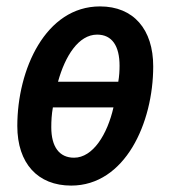

<svg xmlns="http://www.w3.org/2000/svg" viewBox="-20 -570 527 599"><path d="M202 9C370 9 458 -186 458 -363C458 -478 397 -550 292 -550C122 -550 34 -353 34 -177C34 -60 98 9 202 9ZM161 -315C183 -395 225 -462 283 -462C330 -462 353 -426 353 -365C353 -349 352 -332 349 -315ZM211 -78C165 -78 140 -112 140 -173C140 -192 141 -213 145 -235H334C315 -151 270 -78 211 -78Z"/></svg>

Font: Noto Sans Display SemiCondensed Medium
Style: Italic
Weight: 500
Width: 4
Italic angle: -12°
Designer: Monotype Design Team
Foundry: Monotype Imaging Inc.
Version: Version 1.900